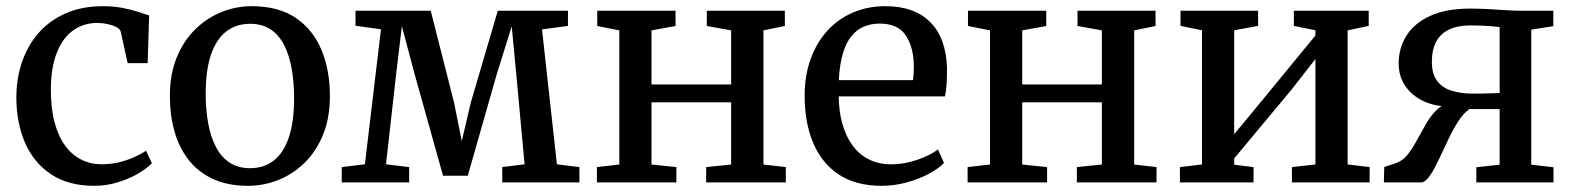

<svg xmlns="http://www.w3.org/2000/svg" viewBox="-20 -590 5084 621"><path d="M284.8 11Q200.8 11 145 -26.4Q89.2 -63.7 61.2 -127.9Q33.3 -192 32.9 -271.9Q32.6 -333.7 50.6 -387.6Q68.6 -441.6 104.1 -482.6Q139.6 -523.5 192.2 -546.8Q244.7 -570 313.5 -570Q347.5 -570 376.2 -564.4Q404.8 -558.8 426.7 -551.7Q448.6 -544.6 462.4 -540L457.6 -385.9H392.9L370.4 -487.5Q368.8 -495.8 356.9 -502.1Q345 -508.4 328.4 -512.1Q311.8 -515.8 295.1 -515.8Q250.1 -515.8 216.4 -491.6Q182.8 -467.3 163.9 -419.9Q145 -372.5 144.5 -302.4Q144.2 -240.7 156.4 -194.7Q168.7 -148.7 190.8 -118.7Q212.9 -88.7 243 -73.7Q273.2 -58.7 308.3 -58.7Q338.9 -58.7 366.1 -65.4Q393.2 -72.2 415.2 -82.2Q437.2 -92.2 452.4 -102.4L471.3 -61.9Q454.6 -44.8 425.7 -28Q396.7 -11.2 360.2 -0.1Q323.8 11 284.8 11Z M529.4 -279.3Q529.4 -349.6 551.4 -403.7Q573.5 -457.8 611.2 -494.8Q648.9 -531.9 696.1 -550.9Q743.3 -570 793.8 -570Q881.4 -570 937.4 -531.6Q993.3 -493.2 1020.2 -427.5Q1047.1 -361.8 1047.1 -279.7Q1047.1 -209.1 1025.1 -154.8Q1003 -100.5 965.3 -63.6Q927.6 -26.7 880.3 -7.9Q833.1 11 782.6 11Q717 11 669.1 -11Q621.2 -33.1 590.3 -72.5Q559.4 -111.9 544.4 -164.8Q529.4 -217.7 529.4 -279.3ZM789 -46Q834.2 -46 865.9 -71Q897.6 -96 914.4 -146.3Q931.2 -196.6 931.2 -272Q931.2 -323.5 923.4 -367.5Q915.7 -411.5 899 -444.2Q882.4 -476.8 855.3 -494.9Q828.1 -513 789 -513Q743.7 -513 711.5 -488Q679.4 -463 662.3 -412.9Q645.3 -362.9 645.3 -287Q645.3 -235 653.4 -191Q661.5 -147 678.5 -114.4Q695.6 -81.8 722.9 -63.9Q750.3 -46 789 -46Z M1085.3 0V-49.6L1160.2 -58.6L1212.2 -495.3L1129.9 -506.6V-555.3H1373.1L1448.4 -259L1473.6 -133.8L1502.9 -259L1590.1 -555.3H1817V-506.2L1733.1 -494.9L1781.2 -58.6L1854 -49.6V0H1604.5V-49.6L1676.7 -58.6L1650.1 -346.8L1635.1 -504.8L1586.3 -348.6L1493 -21.7H1412.9L1321.1 -349.9L1279.8 -505.2L1261 -348.4L1228.5 -58.6L1303.3 -49.6V0Z M1910.6 0V-49.6L1983.1 -57.9V-491.8L1911.8 -505.9V-555.3H2165V-505.9L2087.2 -491.8V-316.9H2344.8V-491.8L2266.1 -505.9V-555.3H2518.5V-505.9L2449.3 -491.8V-57.9L2521.6 -49.6V0H2264V-49.6L2344.8 -57.9V-259.1H2087.2V-57.9L2167.7 -49.6V0Z M2831.4 11Q2747.7 11 2692.3 -26Q2637 -63 2609.8 -128.6Q2582.5 -194.2 2582.5 -279.4Q2582.5 -345.4 2601.8 -398.9Q2621.1 -452.4 2656.1 -490.7Q2691 -528.9 2738.8 -549.4Q2786.7 -570 2843.7 -570Q2937.2 -570 2988.6 -518.6Q3040 -467.1 3043 -370.6Q3043 -340.5 3041.7 -318Q3040.3 -295.5 3036.3 -278.2H2692.6Q2693.3 -230 2704.5 -189.7Q2715.7 -149.4 2737.1 -120Q2758.5 -90.6 2790 -74.6Q2821.6 -58.5 2862.9 -58.5Q2905 -58.5 2948 -73.5Q2990.9 -88.5 3013.7 -106.8L3033.2 -63Q3015.3 -44.4 2983.6 -27.5Q2951.8 -10.7 2912.2 0.2Q2872.5 11 2831.4 11ZM2693 -330.9H2933Q2934.2 -339.6 2935 -352.1Q2935.7 -364.7 2935.7 -374.1Q2935.7 -434.9 2910.4 -474.3Q2885.1 -513.7 2825.1 -513.7Q2798.3 -513.7 2775.4 -504.5Q2752.4 -495.3 2734.8 -474.3Q2717.2 -453.4 2706.5 -418.2Q2695.8 -383 2693 -330.9Z M3109.6 0V-49.6L3182.1 -57.9V-491.8L3110.8 -505.9V-555.3H3364V-505.9L3286.2 -491.8V-316.9H3543.8V-491.8L3465.1 -505.9V-555.3H3717.5V-505.9L3648.3 -491.8V-57.9L3720.6 -49.6V0H3463V-49.6L3543.8 -57.9V-259.1H3286.2V-57.9L3366.7 -49.6V0Z M3796.3 0V-49.6L3867.7 -58.1V-492.1L3798.2 -506.2V-555.3H4049.2V-506.2L3971.8 -492.1V-156L4044.6 -243.9L4234.6 -475.1V-492.1L4164.8 -506.2V-555.3H4406.9V-506.2L4338.7 -491.8V-58.1L4409.9 -49.6V0H4158.6V-49.6L4234.6 -58.1V-399.2L4156.2 -298.8L3971.8 -77.5V-57.3L4034.4 -49.6V0Z M4455.9 0 4457.3 -49.8 4495.2 -62.5Q4516.6 -69.8 4532.5 -89.7Q4548.4 -109.7 4562.3 -135.5Q4576.3 -161.4 4591 -187.1Q4605.6 -212.9 4624.1 -231.9Q4642.5 -251 4668.2 -256.8V-245.5Q4622 -245.3 4584.6 -262.7Q4547.2 -280.1 4525.5 -311.5Q4503.8 -342.9 4503.8 -384.6Q4503.8 -435 4529.4 -475.3Q4555.1 -515.7 4606.5 -538.9Q4657.9 -562.2 4734.8 -562.2Q4762.7 -562.2 4793 -560.6Q4823.4 -558.9 4850.6 -557.1Q4877.8 -555.3 4895.1 -555.3H5004V-505.4L4932.7 -494.1V-57.3L5004.6 -49.1V0H4755V-49.1L4830.4 -57.3V-237.2H4732.9Q4713.8 -224.6 4696.9 -198.2Q4679.9 -171.9 4664.7 -139.8Q4649.5 -107.7 4635.4 -77.4Q4621.3 -47 4607.5 -25.7Q4593.8 -4.3 4579.6 0ZM4743.9 -287.2Q4757.8 -287.2 4774.4 -287.5Q4791 -287.8 4806.4 -288.3Q4821.8 -288.8 4830.4 -289.1V-502.5Q4821.1 -503.8 4804.2 -505.2Q4787.3 -506.5 4768.9 -507.2Q4750.5 -507.9 4736.9 -507.9Q4694.6 -507.9 4666.6 -494.4Q4638.6 -480.9 4624.9 -454.7Q4611.2 -428.5 4611.2 -390.2Q4611.2 -349.9 4628.9 -327.3Q4646.7 -304.8 4676.9 -296Q4707.1 -287.2 4743.9 -287.2Z"/></svg>

Font: Merriweather Light
Style: Regular
Weight: 300
Designer: Eben Sorkin
Foundry: Eben Sorkin
Version: Version 2.100